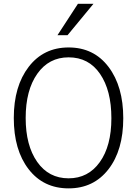

<svg xmlns="http://www.w3.org/2000/svg" viewBox="-20 -989 732 1026"><path d="M53.7 -358.4Q53.7 -528.3 133.3 -631.8Q212.9 -735.4 346.7 -735.4Q481.4 -735.4 560.1 -631.3Q638.7 -527.3 638.7 -357.4Q638.7 -186.5 559.6 -84.5Q480.5 17.6 346.7 17.6Q211.9 17.6 132.8 -85Q53.7 -187.5 53.7 -358.4ZM117.2 -358.4Q117.2 -211.9 178.7 -124Q240.2 -36.1 346.7 -36.1Q451.2 -36.1 513.2 -122.6Q575.2 -209 575.2 -357.4Q575.2 -505.9 514.6 -594.2Q454.1 -682.6 346.7 -682.6Q241.2 -682.6 179.2 -594.7Q117.2 -506.8 117.2 -358.4ZM287.1 -800.8 396.5 -968.8H479.5L340.8 -800.8Z"/></svg>

Font: Gothic A1 Light
Style: Regular
Weight: 300
Version: Version 2.50